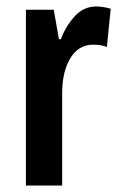

<svg xmlns="http://www.w3.org/2000/svg" viewBox="-20 -573 371 593"><path d="M277 -553Q298 -553 322 -546L310 -428Q293 -435 267 -435Q222 -435 196.5 -392Q171 -349 172 -279V0H60V-543H146L162 -452H168Q184 -494 211.5 -523.5Q239 -553 277 -553Z"/></svg>

Font: Noto Sans Arabic ExtCond SemBd
Style: Regular
Weight: 600
Width: 2
Designer: Monotype Design Team, Nadine Chahine, Nizar Qandah and Khaled Hosny
Foundry: Monotype Imaging Inc.
Version: Version 2.012; ttfautohint (v1.8.4.7-5d5b)